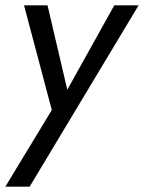

<svg xmlns="http://www.w3.org/2000/svg" viewBox="-38 -480 539 719"><path d="M481 -460 73 219H-18L156 -68L52 -460H140L214 -144L390 -460Z"/></svg>

Font: Jost*
Style: Italic
Weight: 400
Italic angle: -10°
Version: Version 3.7